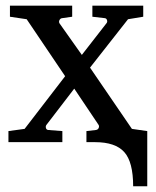

<svg xmlns="http://www.w3.org/2000/svg" viewBox="-20 -502 550 678"><path d="M500 155.8H450.2Q450.2 69.8 418.7 34.9Q387.2 0 315.9 0H285.2V-39.1L318.8 -43Q325.7 -43.9 328.4 -50Q331.1 -56.2 328.1 -61L242.2 -189L144 -61Q140.6 -56.6 142.1 -50.3Q143.6 -43.9 149.9 -43L200.2 -39.1V0H9.8V-39.1L66.9 -46.9L210 -232.9L74.2 -434.1L15.1 -442.9V-481.9H234.9V-442.9L200.2 -438Q193.4 -437.5 190.2 -431.4Q187 -425.3 189.9 -419.9L269 -308.1L356 -419.9Q359.9 -424.3 357.9 -430.9Q356 -437.5 349.1 -438L306.2 -442.9V-481.9H485.8V-442.9L432.1 -434.1L297.9 -263.2L445.8 -46.9L500 -39.1Z"/></svg>

Font: Charis
Style: Regular
Weight: 400
Designer: Walt Agee, Miriam Martin, Annie Olsen, Victor Gaultney, Lorna Priest, Alan Ward, Bob Hallissy, Martin Hosken, Sharon Cor
Foundry: SIL Global
Version: Version 7.000